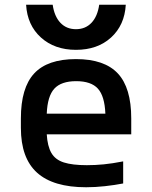

<svg xmlns="http://www.w3.org/2000/svg" viewBox="-20 -779 640 809"><path d="M343 10Q204 10 136 -51.5Q68 -113 68 -240V-280Q68 -409 124 -469.5Q180 -530 300 -530Q420 -530 476.5 -469.5Q533 -409 533 -280V-213H177Q180 -163 196.5 -134.5Q213 -106 249 -94.5Q285 -83 346 -83Q381 -83 417 -86.5Q453 -90 499 -99V-6Q463 1 422 5.5Q381 10 343 10ZM177 -300H424Q421 -374 392.5 -405.5Q364 -437 301 -437Q238 -437 209 -405.5Q180 -374 177 -300ZM300 -569Q210 -569 152.5 -621Q95 -673 90 -759H202Q209 -710 234.5 -683Q260 -656 300 -656Q340 -656 365.5 -683Q391 -710 398 -759H510Q505 -673 448 -621Q391 -569 300 -569Z"/></svg>

Font: M PLUS Code Latin 60 Medium
Style: Regular
Weight: 500
Width: 7
Monospace: yes
Designer: Coji Morishita
Foundry: UNDERFOREST DESIGN
Version: Version 1.005; ttfautohint (v1.8.3)